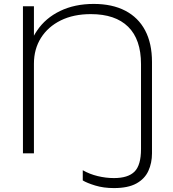

<svg xmlns="http://www.w3.org/2000/svg" viewBox="-20 -782 884 979"><path d="M97 -750H153V-600Q160 -613 169 -626Q212 -690 286.5 -726Q361 -762 458 -762Q552 -762 618.5 -727.5Q685 -693 720 -627Q755 -561 755 -466V0Q755 49 736.5 89.5Q718 130 675.5 153.5Q633 177 561 177Q508 177 465.5 164Q423 151 402 138V86Q437 106 478.5 116Q520 126 561 126Q633 126 666 93Q699 60 699 -22V-455Q699 -581 633.5 -645.5Q568 -710 443 -710Q355 -710 290 -678Q225 -646 189 -589Q153 -532 153 -457V0H97Z"/></svg>

Font: Bounded
Style: Regular
Weight: 200
Designer: Vlad Churkin
Version: Version 1.0